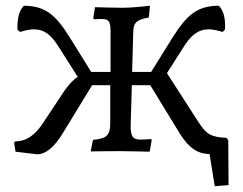

<svg xmlns="http://www.w3.org/2000/svg" viewBox="-20 -525 845 667"><path d="M773 -38 767 -46C714 -49 698 -57 670 -100L560 -271L618 -362C642 -400 666 -423 705 -423C719 -423 734 -420 753 -414L761 -421C762 -426 762 -432 762 -437C762 -463 756 -490 740 -505C665 -505 629 -473 579 -394L505 -275H439L443 -417C444 -447 456 -457 497 -464L501 -505C491 -504 440 -498 406 -498C377 -498 316 -500 310 -500L304 -462L307 -458C307 -458 324 -459 334 -459C358 -459 364 -450 364 -417V-275H297L223 -394C174 -473 137 -505 63 -505C44 -487 39 -451 41 -421L50 -414C69 -420 84 -423 98 -423C137 -423 160 -400 184 -362L250 -258C233 -247 219 -231 204 -210L131 -100C104 -58 74 -34 33 -34L29 -29L34 2L109 11C140 11 170 -16 198 -62L300 -229H363V-99C363 -55 352 -44 303 -39L295 1C302 1 355 0 394 0C429 0 493 2 500 2L507 -38L505 -42C504 -42 485 -40 469 -40C441 -40 433 -51 434 -93L438 -229H502L604 -62C634 -14 665 10 708 10L726 122L774 118Z"/></svg>

Font: Alegreya SC
Style: Regular
Weight: 400
Designer: Juan Pablo del Peral
Foundry: Huerta Tipografica
Version: Version 2.007;PS 002.007;hotconv 1.0.88;makeotf.lib2.5.64775